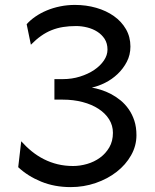

<svg xmlns="http://www.w3.org/2000/svg" viewBox="-20 -745 626 777"><path d="M234.4 -424.8Q271 -424.8 303.7 -435.1Q336.4 -445.3 361.1 -461.9Q385.7 -478.5 400.4 -500Q415 -521.5 415 -544.4Q415 -569.3 403.6 -587.2Q392.1 -605 373.8 -616.7Q355.5 -628.4 332.8 -634Q310.1 -639.6 288.1 -639.6Q259.8 -639.6 235.4 -635.7Q210.9 -631.8 189 -623Q167 -614.3 146.2 -599.6Q125.5 -585 105 -564L87.9 -647Q102.5 -663.6 123.5 -678Q144.5 -692.4 169.7 -702.9Q194.8 -713.4 223.6 -719.2Q252.4 -725.1 283.2 -725.1Q328.6 -725.1 369.4 -713.4Q410.2 -701.7 440.9 -679.9Q471.7 -658.2 489.7 -627Q507.8 -595.7 507.8 -556.6Q507.8 -522.9 493.2 -494.9Q478.5 -466.8 455.8 -445.3Q433.1 -423.8 405.3 -409.9Q377.4 -396 351.6 -390.6Q368.7 -387.7 388.9 -381.3Q409.2 -375 429.2 -364.5Q449.2 -354 467.8 -338.9Q486.3 -323.7 500.7 -303.2Q515.1 -282.7 523.7 -256.6Q532.2 -230.5 532.2 -197.8Q532.2 -154.8 510.5 -116.5Q488.8 -78.1 452.1 -49.6Q415.5 -21 367.2 -4.4Q318.8 12.2 266.1 12.2Q200.7 12.2 146.5 -10Q92.3 -32.2 53.7 -68.4L65.9 -173.3Q85.9 -150.9 108.9 -132.3Q131.8 -113.8 158 -100.6Q184.1 -87.4 213.4 -80.3Q242.7 -73.2 275.9 -73.2Q303.7 -73.2 332.5 -81.5Q361.3 -89.8 384.5 -106.7Q407.7 -123.5 422.4 -148.7Q437 -173.8 437 -207.5Q437 -237.3 421.6 -262Q406.2 -286.6 378.9 -304.4Q351.6 -322.3 314.5 -332Q277.3 -341.8 234.4 -341.8H200.2V-424.8Z"/></svg>

Font: Andika Viet
Style: Regular
Weight: 400
Designer: Victor Gaultney, Annie Olsen, Julie Remington, Don Collingsworth, Eric Hays, Becca Hirsbrunner
Foundry: SIL International
Version: Version 5.000